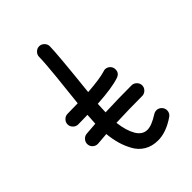

<svg xmlns="http://www.w3.org/2000/svg" viewBox="-182 -682 764 764"><g transform="rotate(-45 200.0 -300.0)"><path d="M330 -90Q342 -90 351 -81Q360 -72 360 -60Q360 -44 347 -35Q296 0 250 0Q217 0 192.5 -14.5Q168 -29 154 -54.5Q140 -80 132.5 -106.5Q125 -133 122 -164Q97 -162 72 -160H70Q58 -160 49 -168.5Q40 -177 40 -190Q40 -201 48 -210Q56 -219 68 -220Q94 -222 120 -224Q121 -246 123 -271Q115 -271 97.5 -270.5Q80 -270 70 -270Q58 -270 49 -279Q40 -288 40 -300Q40 -312 49 -321Q58 -330 70 -330Q81 -330 100 -330.5Q119 -331 128 -331Q130 -353 135 -397Q140 -441 142.5 -467Q145 -493 147.5 -523Q150 -553 150 -570Q150 -582 159 -591Q168 -600 180 -600Q192 -600 201 -591Q210 -582 210 -570Q210 -531 189 -333Q259 -338 291 -348Q297 -350 300 -350Q312 -350 321 -341.5Q330 -333 330 -320Q330 -299 309 -292Q268 -278 183 -273Q182 -255 181 -227Q254 -230 330 -230Q342 -230 351 -221Q360 -212 360 -200Q360 -188 351 -179Q342 -170 330 -170Q255 -170 182 -167Q188 -118 205 -89Q222 -60 250 -60Q274 -60 313 -85Q321 -90 330 -90Z"/></g></svg>

Font: Pecita
Style: Book
Weight: 400
Width: 7
Version: Version 4.3